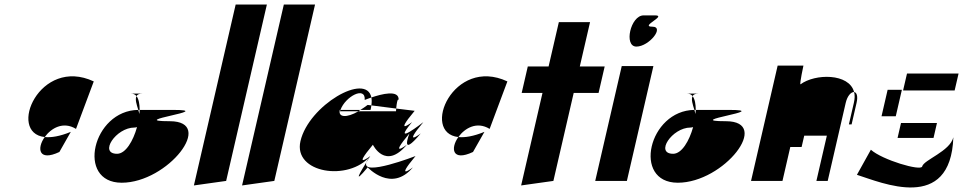

<svg xmlns="http://www.w3.org/2000/svg" viewBox="-20 -800 4259 849"><path d="M177.8 -194C142.5 -145 149.4 -84 242.6 -128L293.1 -217C244.5 -197 206.1 -191 177.8 -194ZM177.8 -194C205.8 -233 259.2 -265 316.1 -230L394.6 -440C155.4 -552 9.9 -212 177.8 -194Z M497.7 -120C415.7 -120 492.5 -236 574.5 -236C578.5 -236 582.7 -237 585.9 -238C568.9 -177 535.7 -120 497.7 -120ZM559.1 -386C569.1 -386 577.4 -383 583.6 -375C587.2 -382 595.1 -386 609.1 -386ZM583.6 -375C576.3 -361 584 -338 591.5 -314H597.5C597.5 -340 593.6 -362 583.6 -375ZM591.5 -314C389 -312 315.2 8 518.2 8C722.2 8 934.9 -264 730.9 -264C526.9 -264 946.5 -314 742.5 -314H597.5C597.1 -308 596.7 -302 596.3 -296C594.7 -302 593.1 -308 591.5 -314Z M837.4 20 980 0 1160.1 -780H1022.1Z M1050.4 20 1193 0 1373.1 -780H1235.1Z M1308.6 -176C1275.8 -34 1522.1 4 1617.4 -110C1617.4 -110 1533.6 -46 1628.9 -160C1628.9 -160 1683.6 -46 1778.9 -160C1778.9 -160 1695.2 -96 1790.5 -210C1790.5 -210 1745.2 -96 1840.5 -210C1840.5 -210 1756.7 -146 1852 -260C1852 -260 1706.7 -146 1802 -260C1802 -260 1718.2 -196 1813.6 -310L1731.9 -320C1732 -316 1731 -312 1731.1 -308H1565.1C1513.2 -278 1474.6 -280 1482.5 -314H1485.5C1507.3 -374 1597.2 -421 1592.7 -358C1592.7 -358 1604.8 -363 1622.2 -369C1599.3 -482 1345.1 -334 1308.6 -176ZM1483.1 -308H1565.1C1567.6 -310 1571 -312 1573.5 -314H1485.5C1485 -312 1483.6 -310 1483.1 -308ZM1573.5 -314H1618.5C1620.1 -321 1621.7 -328 1622.1 -334L1605.6 -336C1594.5 -327 1584.1 -321 1573.5 -314ZM1622.2 -369C1623.9 -359 1624.3 -348 1622.1 -334L1731.9 -320C1736.9 -372 1742.7 -358 1742.7 -358C1745.5 -405 1666.7 -384 1622.2 -369ZM1599.9 -82C1609.4 -97 1617.4 -110 1617.4 -110C1607.9 -99 1602.5 -89 1599.9 -82ZM1599.9 -82C1574.5 -41 1536.7 23 1605.9 -60C1605.9 -60 1710.5 54 1805.9 -60C1805.9 -60 1722.1 4 1817.4 -110C1817.4 -110 1577.9 -17 1599.9 -82Z M2006.8 -194C1971.5 -145 1978.4 -84 2071.6 -128L2122.1 -217C2073.5 -197 2035.1 -191 2006.8 -194ZM2006.8 -194C2034.8 -233 2088.2 -265 2145.1 -230L2223.6 -440C1984.4 -552 1838.9 -212 2006.8 -194Z M2286.8 -389H2378.8L2284.4 20L2427 0L2516.8 -389H2626.8L2653.8 -506H2543.8L2589.1 -702H2451.1L2405.8 -506H2313.8Z M2612 0H2752L2869.3 -508H2729.3ZM2794.1 -594C2850.1 -594 2920.5 -682 2864.5 -682C2806.5 -682 2932 -732 2876 -732H2826C2768 -732 2737.1 -594 2794.1 -594Z M2956.7 -120C2874.7 -120 2951.5 -236 3033.5 -236C3037.5 -236 3041.7 -237 3044.9 -238C3027.9 -177 2994.7 -120 2956.7 -120ZM3018.1 -386C3028.1 -386 3036.4 -383 3042.6 -375C3046.2 -382 3054.1 -386 3068.1 -386ZM3042.6 -375C3035.3 -361 3043 -338 3050.5 -314H3056.5C3056.5 -340 3052.6 -362 3042.6 -375ZM3050.5 -314C2848 -312 2774.2 8 2977.2 8C3181.2 8 3393.9 -264 3189.9 -264C2985.9 -264 3405.5 -314 3201.5 -314H3056.5C3056.1 -308 3055.7 -302 3055.3 -296C3053.7 -302 3052.1 -308 3050.5 -314Z M3301 0H3440L3474.6 -150H3524.6L3536.2 -200H3636.2L3590 0H3640L3719.6 -345C3727 -377 3744 -394 3756.7 -393C3735.1 -477 3583.7 -475 3519.6 -427C3515.3 -430 3532.7 -510 3532.7 -510H3418.7ZM3756.7 -393C3760.5 -379 3759.8 -363 3755.6 -345L3733.7 -250H3745.7L3767.6 -345C3774.8 -376 3767.5 -392 3756.7 -393Z M3769.2 -27C3877.4 7 4184 143 4195.6 -193C4181.2 -131 4064.5 -93 4057.8 -64C4052.7 -42 3880.5 -93 3830.9 -138ZM3878 -286H3941L3968 -403H3905ZM3973.3 -400H4201.3L4218.7 -475H3990.7ZM3948.9 -190H4107.9L4123.1 -256H3964.1Z"/></svg>

Font: Digital Distortion
Style: Obl
Weight: 400
Version: Version 1